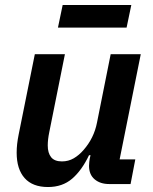

<svg xmlns="http://www.w3.org/2000/svg" viewBox="-20 -740 616 772"><path d="M241 -522 178 -208Q172 -179 172 -155Q172 -125 185.5 -108Q199 -91 229 -91Q255 -91 276.5 -103.5Q298 -116 316 -137Q358 -185 370 -247L425 -522H546L461 -99H524L505 0H419Q383 0 360.5 -19Q338 -38 338 -73Q338 -81 339 -89Q340 -97 341 -103L344 -116H338Q309 -55 270 -21.5Q231 12 173 12Q111 12 79 -24Q47 -60 47 -126Q47 -144 49 -161.5Q51 -179 55 -199L120 -522ZM232 -720H508L489 -629H213Z"/></svg>

Font: IBM Plex Sans SmBld
Style: Italic
Weight: 600
Italic angle: -11°
Designer: Mike Abbink, Paul van der Laan, Pieter van Rosmalen
Foundry: Bold Monday
Version: Version 3.005